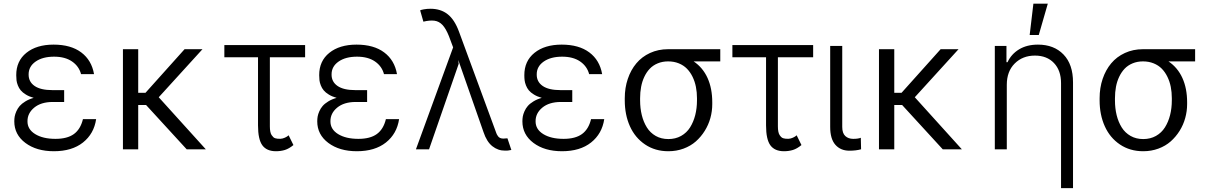

<svg xmlns="http://www.w3.org/2000/svg" viewBox="-20 -788 6382 1013"><path d="M318.5 -283.7V-250H257.1Q196 -249.6 160.3 -220Q124.6 -190.3 125 -148.1Q124.6 -105.8 165.5 -80.6Q206.3 -55.4 272.7 -55.4Q334.9 -55.4 369.9 -80.8Q404.8 -106.2 417.6 -159.4H487.2Q475.9 -82.4 417.8 -36.2Q359.7 9.9 264.2 9.9Q172.6 9.9 114 -33.9Q55.4 -77.8 55.4 -147.7Q55.4 -160.9 57.5 -173.3Q59.7 -185.7 66.4 -201Q73.2 -216.3 83.8 -228.7Q94.5 -241.1 113.5 -252.8Q132.5 -264.6 157.7 -271.7Q133.9 -278.4 116.5 -289.1Q99.1 -299.7 89.5 -311.3Q79.9 -322.8 74.2 -337.5Q68.5 -352.3 67.1 -364.3Q65.7 -376.4 65.7 -391Q65.3 -465.9 119.1 -509.2Q172.9 -552.6 262.8 -552.6Q353.7 -552.6 408.6 -511.5Q463.4 -470.5 476.2 -396.7H407.7Q396.7 -438.6 359.9 -463.8Q323.2 -489 265.3 -489Q204.9 -489 167.8 -463.1Q130.7 -437.1 131 -394.9Q130.7 -356.5 162.5 -334.5Q194.2 -312.5 257.1 -312.5H318.5Z M709.2 -528.4V-298.3H747.5L953.8 -528.4H1048.3L817.5 -274.9L1066.1 0H965.2L750.7 -234H709.2V0H628.6V-528.4Z M1589.8 -550.1V-485.8H1403.8V-121.1Q1403.8 -105.5 1406.1 -93.8Q1408.4 -82 1413 -75.3Q1417.6 -68.5 1422.1 -64.3Q1426.5 -60 1433.6 -58.2Q1440.7 -56.5 1445 -56.1Q1449.2 -55.8 1456.3 -55.8H1460.2Q1470.9 -56.1 1483.5 -61.8Q1496.1 -67.5 1502.8 -74.2L1528.1 -22.7Q1505 -3.6 1483.1 3.2Q1461.3 9.9 1436.1 9.9Q1387.1 9.9 1364.2 -21.3Q1341.3 -52.6 1341.3 -126.4V-485.8H1163.7V-550.1Z M1916.9 -283.7V-250H1855.5Q1794.4 -249.6 1758.7 -220Q1723 -190.3 1723.4 -148.1Q1723 -105.8 1763.8 -80.6Q1804.7 -55.4 1871.1 -55.4Q1933.2 -55.4 1968.2 -80.8Q2003.2 -106.2 2016 -159.4H2085.6Q2074.2 -82.4 2016.2 -36.2Q1958.1 9.9 1862.6 9.9Q1771 9.9 1712.4 -33.9Q1653.8 -77.8 1653.8 -147.7Q1653.8 -160.9 1655.9 -173.3Q1658 -185.7 1664.8 -201Q1671.5 -216.3 1682.2 -228.7Q1692.8 -241.1 1711.8 -252.8Q1730.8 -264.6 1756 -271.7Q1732.2 -278.4 1714.8 -289.1Q1697.4 -299.7 1687.9 -311.3Q1678.3 -322.8 1672.6 -337.5Q1666.9 -352.3 1665.5 -364.3Q1664.1 -376.4 1664.1 -391Q1663.7 -465.9 1717.5 -509.2Q1771.3 -552.6 1861.2 -552.6Q1952.1 -552.6 2006.9 -511.5Q2061.8 -470.5 2074.6 -396.7H2006Q1995 -438.6 1958.3 -463.8Q1921.5 -489 1863.6 -489Q1803.3 -489 1766.2 -463.1Q1729 -437.1 1729.4 -394.9Q1729 -356.5 1760.8 -334.5Q1792.6 -312.5 1855.5 -312.5H1916.9Z M2644.5 6.7Q2607.6 7.1 2577.8 -16.5Q2547.9 -40.1 2530.9 -91.3L2397.7 -471.9L2400.2 -450.6H2399.9L2243.6 0H2174.4L2370.7 -538L2348.7 -596.9Q2332.7 -637.1 2314.5 -656.4Q2296.2 -675.8 2271.7 -678.8Q2247.2 -681.8 2213.8 -673.7L2196.7 -733.3Q2199.9 -735.8 2216.3 -738.8Q2232.6 -741.8 2251.1 -741.8Q2305 -741.8 2341.6 -713.2Q2378.2 -684.7 2401.6 -621.1L2596.2 -92.3Q2596.6 -92 2596.6 -91.3Q2596.6 -90.6 2596.9 -90.2Q2599.1 -83.8 2601.2 -79.4Q2603.3 -74.9 2607.8 -68.9Q2612.2 -62.9 2619.3 -59.8Q2626.4 -56.8 2636 -56.8Q2640.6 -56.5 2651.3 -57.9Q2653.1 -57.9 2655 -58.1Q2657 -58.2 2657.3 -58.2L2677.9 3.2Q2657.3 7.8 2644.5 6.7Z M2999.3 -283.7V-250H2937.9Q2876.8 -249.6 2841.1 -220Q2805.4 -190.3 2805.8 -148.1Q2805.4 -105.8 2846.2 -80.6Q2887.1 -55.4 2953.5 -55.4Q3015.6 -55.4 3050.6 -80.8Q3085.6 -106.2 3098.4 -159.4H3168Q3156.6 -82.4 3098.5 -36.2Q3040.5 9.9 2945 9.9Q2853.3 9.9 2794.7 -33.9Q2736.2 -77.8 2736.2 -147.7Q2736.2 -160.9 2738.3 -173.3Q2740.4 -185.7 2747.2 -201Q2753.9 -216.3 2764.6 -228.7Q2775.2 -241.1 2794.2 -252.8Q2813.2 -264.6 2838.4 -271.7Q2814.6 -278.4 2797.2 -289.1Q2779.8 -299.7 2770.2 -311.3Q2760.7 -322.8 2755 -337.5Q2749.3 -352.3 2747.9 -364.3Q2746.4 -376.4 2746.4 -391Q2746.1 -465.9 2799.9 -509.2Q2853.7 -552.6 2943.5 -552.6Q3034.4 -552.6 3089.3 -511.5Q3144.2 -470.5 3157 -396.7H3088.4Q3077.4 -438.6 3040.7 -463.8Q3003.9 -489 2946 -489Q2885.7 -489 2848.5 -463.1Q2811.4 -437.1 2811.8 -394.9Q2811.4 -356.5 2843.2 -334.5Q2875 -312.5 2937.9 -312.5H2999.3Z M3276.3 -258.5V-269.9Q3276.3 -324.6 3292.3 -371.8Q3308.2 -419 3337.4 -453.8Q3366.5 -488.6 3409.6 -508.5Q3452.8 -528.4 3505 -528.4H3507.8H3780.2V-464.1H3639.6Q3688.2 -431.5 3713.1 -376.4Q3737.9 -321.4 3737.9 -248.6V-238.6Q3737.9 -201.3 3728 -165.3Q3718 -129.3 3698.3 -97.7Q3678.6 -66.1 3651.3 -41.9Q3623.9 -17.8 3586.5 -3.9Q3549 9.9 3506.4 9.9Q3436.4 9.9 3383.5 -25.7Q3330.6 -61.4 3303.4 -122Q3276.3 -182.5 3276.3 -258.5ZM3357.2 -269.9V-258.5Q3357.2 -217 3366.1 -180.8Q3375 -144.5 3392.8 -115.9Q3410.5 -87.4 3439.6 -70.8Q3468.7 -54.3 3506.4 -54.3Q3544 -54.3 3573.5 -70.8Q3603 -87.4 3620.9 -115.9Q3638.8 -144.5 3648.1 -180.8Q3657.3 -217 3657.3 -258.5V-269.9Q3657.3 -301.5 3651.6 -329.9Q3646 -358.3 3633.9 -383Q3621.8 -407.7 3604.2 -425.6Q3586.6 -443.5 3561.3 -453.8Q3535.9 -464.1 3505 -464.1Q3475.1 -464.1 3450.3 -453.8Q3425.4 -443.5 3408.4 -425.6Q3391.3 -407.7 3379.6 -383Q3367.9 -358.3 3362.6 -329.9Q3357.2 -301.5 3357.2 -269.9Z M4270.2 -550.1V-485.8H4084.2V-121.1Q4084.2 -105.5 4086.5 -93.8Q4088.8 -82 4093.4 -75.3Q4098 -68.5 4102.5 -64.3Q4106.9 -60 4114 -58.2Q4121.1 -56.5 4125.4 -56.1Q4129.6 -55.8 4136.7 -55.8H4140.6Q4151.3 -56.1 4163.9 -61.8Q4176.5 -67.5 4183.2 -74.2L4208.5 -22.7Q4185.4 -3.6 4163.5 3.2Q4141.7 9.9 4116.5 9.9Q4067.5 9.9 4044.6 -21.3Q4021.7 -52.6 4021.7 -126.4V-485.8H3844.1V-550.1Z M4360.1 -545.5H4423.7V-118.3Q4423.7 -84.9 4440 -70.1Q4456.3 -55.4 4481.5 -55.4Q4507.5 -55.4 4521.7 -61.1L4523.1 -0.4Q4496.8 7.1 4461.6 7.1Q4415.1 7.1 4387.6 -24Q4360.1 -55 4360.1 -118.3Z M4698.2 -528.4V-298.3H4736.5L4942.8 -528.4H5037.3L4806.5 -274.9L5055 0H4954.2L4739.7 -234H4698.2V0H4617.5V-528.4Z M5291.9 -340.9V0H5228.7V-545.5H5290.1V-459.9H5295.8Q5315.7 -502.8 5356.9 -527.7Q5398.1 -552.6 5456.3 -552.6Q5540.8 -552.6 5591.1 -500.5Q5641.3 -448.5 5641.3 -353.3V204.5H5578.1V-349.4Q5578.1 -416.2 5540.8 -455.4Q5503.6 -494.7 5440.3 -494.7Q5375.4 -494.7 5333.6 -452.9Q5291.9 -411.2 5291.9 -340.9ZM5412.6 -603.3 5432.2 -768.5H5508.2L5460.6 -603.3Z M5781.6 -258.5V-269.9Q5781.6 -324.6 5797.6 -371.8Q5813.6 -419 5842.7 -453.8Q5871.8 -488.6 5915 -508.5Q5958.1 -528.4 6010.3 -528.4H6013.1H6285.5V-464.1H6144.9Q6193.5 -431.5 6218.4 -376.4Q6243.3 -321.4 6243.3 -248.6V-238.6Q6243.3 -201.3 6233.3 -165.3Q6223.4 -129.3 6203.7 -97.7Q6183.9 -66.1 6156.6 -41.9Q6129.3 -17.8 6091.8 -3.9Q6054.3 9.9 6011.7 9.9Q5941.8 9.9 5888.8 -25.7Q5835.9 -61.4 5808.8 -122Q5781.6 -182.5 5781.6 -258.5ZM5862.6 -269.9V-258.5Q5862.6 -217 5871.4 -180.8Q5880.3 -144.5 5898.1 -115.9Q5915.8 -87.4 5945 -70.8Q5974.1 -54.3 6011.7 -54.3Q6049.4 -54.3 6078.8 -70.8Q6108.3 -87.4 6126.2 -115.9Q6144.2 -144.5 6153.4 -180.8Q6162.6 -217 6162.6 -258.5V-269.9Q6162.6 -301.5 6157 -329.9Q6151.3 -358.3 6139.2 -383Q6127.1 -407.7 6109.6 -425.6Q6092 -443.5 6066.6 -453.8Q6041.2 -464.1 6010.3 -464.1Q5980.5 -464.1 5955.6 -453.8Q5930.8 -443.5 5913.7 -425.6Q5896.7 -407.7 5884.9 -383Q5873.2 -358.3 5867.9 -329.9Q5862.6 -301.5 5862.6 -269.9Z"/></svg>

Font: Inter Light BETA
Style: Regular
Weight: 300
Designer: Rasmus Andersson
Foundry: rsms
Version: Version 3.011;git-f93a4a705